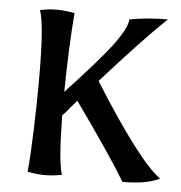

<svg xmlns="http://www.w3.org/2000/svg" viewBox="-44 -575 587 624"><g transform="rotate(5 249.5 -263.5)"><path d="M68 0Q73 -49 76 -136.5Q79 -224 79 -302Q79 -485 62 -527Q91 -533 116 -533Q142 -533 175 -527Q166 -420 164 -269Q277 -390 315.5 -443.5Q354 -497 354 -522Q413 -533 479 -533Q405 -463 272 -314Q426 -68 499 -15Q472 -3 443.5 1.5Q415 6 378 6Q331 -73 209 -244L189 -221Q173 -201 164 -192Q166 -39 180 0Q153 6 124 6Q100 6 68 0Z"/></g></svg>

Font: Mirza
Style: Regular
Weight: 400
Designer: Arabic design by Kourosh Beigpour, Latin design by Eduardo Tunni, engineering by Lasse Fister
Version: Version 1.0010g